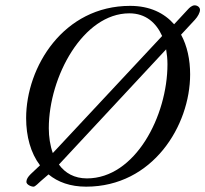

<svg xmlns="http://www.w3.org/2000/svg" viewBox="-20 -686 770 720"><path d="M711 -612C722 -624 730 -639 730 -649C730 -659 720 -666 710 -666C700 -666 690 -657 684 -650L633 -595C596 -637 542 -664 468 -664C218 -664 78 -435 78 -243C78 -175 95 -112 130 -66L95 -33C85 -23 79 -14 79 -4C79 6 96 14 106 14C112 14 125 0 133 -7L162 -32C197 -3 244 14 303 14C553 14 693 -215 693 -407C693 -462 682 -514 659 -556ZM465 -636C527 -636 566 -600 588 -551L178 -112C168 -140 163 -173 163 -205C163 -399 292 -636 465 -636ZM306 -17C259 -17 224 -37 201 -69L603 -501C606 -483 608 -464 608 -445C608 -251 487 -17 306 -17Z"/></svg>

Font: EB Garamond
Style: Italic
Weight: 400
Italic angle: -17.2°
Designer: Georg Duffner and Octavio Pardo
Foundry: Georg Duffner
Version: Version 1.000;PS 001.000;hotconv 1.0.88;makeotf.lib2.5.64775